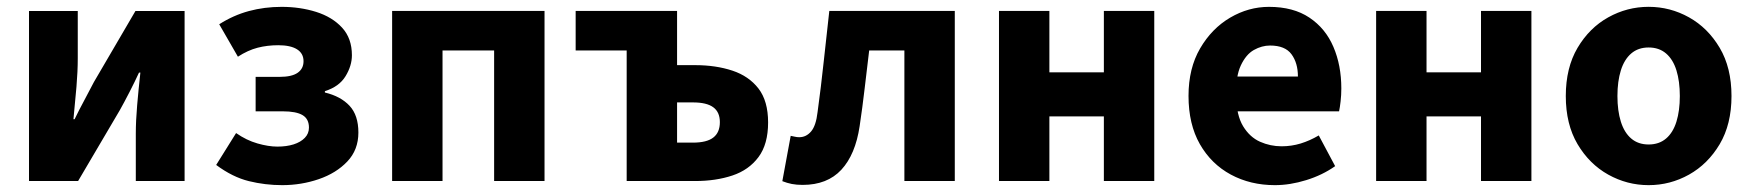

<svg xmlns="http://www.w3.org/2000/svg" viewBox="-20 -528 5106 560"><path d="M64.6 0V-496H206.8V-358.4Q206.8 -320.1 203 -274.7Q199.2 -229.3 194.2 -180.3H197.6Q209.9 -206 226.3 -236.3Q242.6 -266.7 253.9 -288.7L375.1 -496H518.4V0H376.1V-138.1Q376.1 -175.5 380 -220.9Q383.9 -266.2 389.4 -316.2H385.4Q373.5 -290.2 357.7 -259.5Q341.9 -228.8 329.6 -206.9L207.8 0Z M803 12Q753.4 12 705.9 0.3Q658.3 -11.4 610.5 -46.9L668.6 -139.9Q698.9 -118.7 731 -109.6Q763.1 -100.4 789.1 -100.4Q815.7 -100.4 836.4 -106.9Q857 -113.5 869 -125.9Q881.1 -138.3 881.1 -155.8Q881.1 -181.1 862.5 -192.2Q844 -203.3 804.6 -203.3H725.6V-303.8H795.7Q831 -303.8 848.1 -315.7Q865.3 -327.6 865.3 -349.5Q865.3 -372.2 846.3 -384.2Q827.3 -396.1 791.6 -396.1Q759.7 -396.1 731.3 -388.8Q702.9 -381.4 673.9 -362.6L619.4 -457.2Q660.2 -483.3 705.7 -495.7Q751.1 -508 801.4 -508Q855.2 -508 902.1 -493.3Q949 -478.5 977.7 -447.4Q1006.4 -416.2 1006.4 -366.9Q1006.4 -336.2 987.8 -305.7Q969.1 -275.1 927.6 -262.2V-258.2Q973.7 -247.1 999.5 -219.5Q1025.3 -191.8 1025.3 -141.4Q1025.3 -91.1 993.1 -57.1Q960.8 -23 909.8 -5.5Q858.7 12 803 12Z M1123.7 0V-496.1H1568.2V0H1421.2V-380.8H1270.7V0Z M1807.8 0V-380.8H1659V-496.1H1954.8V-338H2007.7Q2067.8 -338 2116.1 -322Q2164.3 -306 2192.3 -269.7Q2220.3 -233.3 2220.3 -170.8Q2220.3 -107.5 2192.3 -69.9Q2164.3 -32.2 2116.1 -16.1Q2067.8 0 2007.7 0ZM1954.8 -112H2001Q2041.3 -112 2060.4 -126.8Q2079.6 -141.5 2079.6 -171.7Q2079.6 -201 2060.4 -215.1Q2041.3 -229.3 2001 -229.3H1954.8Z M2321 11.3Q2303.5 11.3 2289.5 8.6Q2275.5 5.8 2261.8 0.4L2286.2 -131.8Q2292.1 -130.8 2298.2 -129.3Q2304.4 -127.8 2311.2 -127.8Q2331.3 -127.8 2345.7 -144.6Q2360.1 -161.5 2364.6 -201.2Q2374.6 -274.3 2382.5 -348.3Q2390.5 -422.2 2398.8 -496.1H2764.8V0H2617.8V-380.8H2515.1Q2508.6 -326.9 2502 -270.9Q2495.5 -214.9 2487.3 -160.1Q2475 -77.4 2434 -33Q2392.9 11.3 2321 11.3Z M2893.7 0V-496.1H3040.7V-317.1H3199.6V-496.1H3346.6V0H3199.6V-188.6H3040.7V0Z M3698.4 12Q3627.1 12 3569.9 -18.8Q3512.8 -49.6 3479.6 -107.6Q3446.5 -165.7 3446.5 -248.2Q3446.5 -328.8 3480.4 -386.9Q3514.2 -444.9 3567.9 -476.5Q3621.6 -508 3681.2 -508Q3752.2 -508 3799.1 -476.6Q3846.1 -445.2 3869.1 -391.3Q3892.2 -337.4 3892.2 -270Q3892.2 -250.6 3890.1 -232.6Q3888.1 -214.5 3885.6 -203.3H3560.5L3559.4 -304.7H3765.6Q3765.6 -344.3 3746.9 -369.7Q3728.2 -395.2 3684.4 -395.2Q3660.3 -395.2 3637.1 -382.2Q3614 -369.1 3599 -337Q3584 -305 3585.2 -248.2Q3586.3 -191.9 3605.7 -159.9Q3625.2 -127.9 3655.1 -114.6Q3685 -101.3 3718 -101.3Q3746.6 -101.3 3773.4 -109.4Q3800.2 -117.6 3826.4 -133L3874.2 -43.4Q3836.8 -17.1 3789.7 -2.6Q3742.6 12 3698.4 12Z M3993.7 0V-496.1H4140.7V-317.1H4299.6V-496.1H4446.6V0H4299.6V-188.6H4140.7V0Z M4788.5 12Q4725.8 12 4670.7 -18.7Q4615.6 -49.5 4581.2 -107.5Q4546.9 -165.6 4546.9 -247.9Q4546.9 -330.4 4581.2 -388.5Q4615.6 -446.7 4670.7 -477.4Q4725.8 -508.1 4788.5 -508.1Q4851.3 -508.1 4906.3 -477.4Q4961.3 -446.7 4995.8 -388.5Q5030.2 -330.4 5030.2 -247.9Q5030.2 -165.6 4995.8 -107.5Q4961.3 -49.5 4906.3 -18.7Q4851.3 12 4788.5 12ZM4788.5 -106.6Q4818.9 -106.6 4839.3 -123.9Q4859.7 -141.2 4869.6 -173.1Q4879.5 -205 4879.5 -247.9Q4879.5 -290.8 4869.6 -322.8Q4859.7 -354.7 4839.3 -372.1Q4818.9 -389.5 4788.5 -389.5Q4758.1 -389.5 4737.8 -372.1Q4717.5 -354.7 4707.5 -322.8Q4697.5 -290.8 4697.5 -247.9Q4697.5 -205 4707.5 -173.1Q4717.5 -141.2 4737.8 -123.9Q4758.1 -106.6 4788.5 -106.6Z"/></svg>

Font: Source Sans 3 Variable
Style: Regular
Weight: 200
Designer: Paul D. Hunt
Foundry: Adobe Systems Incorporated
Version: Version 3.026